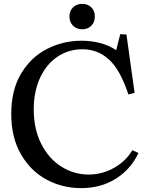

<svg xmlns="http://www.w3.org/2000/svg" viewBox="-20 -960 756 990"><path d="M400 -750Q450 -750 496.5 -738Q543 -726 579 -701L600 -784L632 -782L674 -481L642 -473Q601 -598 543 -652Q485 -706 405 -706Q333 -706 275.5 -667Q218 -628 186 -557.5Q154 -487 154 -396Q154 -294 193 -217.5Q232 -141 297 -100.5Q362 -60 437 -60Q507 -60 568 -94.5Q629 -129 662 -185H664L694 -171Q655 -88 578 -39Q501 10 398 10Q302 10 220 -34Q138 -78 88 -164.5Q38 -251 38 -373Q38 -496 89 -581Q140 -666 223 -708Q306 -750 400 -750ZM338 -875Q338 -904 356.5 -922Q375 -940 404 -940Q433 -940 451 -922Q469 -904 469 -875Q469 -846 451 -827.5Q433 -809 404 -809Q375 -809 356.5 -827.5Q338 -846 338 -875Z"/></svg>

Font: Minipax
Style: Regular
Weight: 400
Designer: Raphaël Ronot, Igor Stepanchenko (Cyrillic)
Foundry: steppetype
Version: Version 1.002